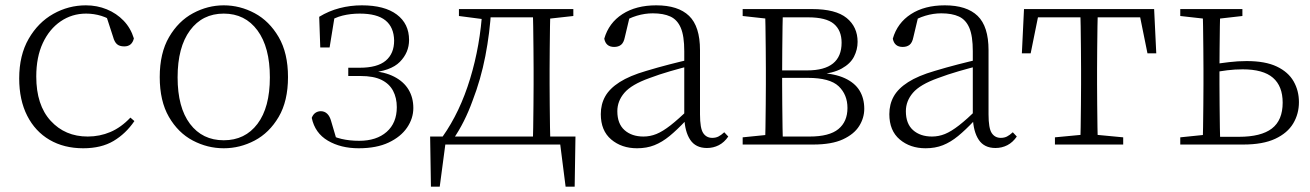

<svg xmlns="http://www.w3.org/2000/svg" viewBox="-20 -542 4912 720"><path d="M292 14Q220 14 166 -17.5Q112 -49 82 -108Q52 -167 52 -248Q52 -335 87.5 -396.5Q123 -458 180 -490Q237 -522 302 -522Q344 -522 380.5 -507Q417 -492 443.5 -464.5Q470 -437 482 -398Q475 -368 446 -368Q428 -368 418.5 -376.5Q409 -385 404 -404L376 -490L419 -452Q388 -474 360 -482.5Q332 -491 303 -491Q250 -491 207.5 -462Q165 -433 140.5 -380.5Q116 -328 116 -255Q116 -148 170 -89Q224 -30 309 -30Q354 -30 394 -47Q434 -64 469 -101L484 -88Q452 -41 406 -13.5Q360 14 292 14Z M819 14Q758 14 703 -15Q648 -44 613.5 -103.5Q579 -163 579 -253Q579 -343 614 -403Q649 -463 704 -492.5Q759 -522 819 -522Q880 -522 935 -492.5Q990 -463 1025 -403Q1060 -343 1060 -253Q1060 -163 1025 -103.5Q990 -44 935 -15Q880 14 819 14ZM819 -16Q899 -16 945.5 -77.5Q992 -139 992 -252Q992 -365 945.5 -428Q899 -491 819 -491Q739 -491 692.5 -428Q646 -365 646 -252Q646 -139 692.5 -77.5Q739 -16 819 -16Z M1325 14Q1258 14 1209.5 -14.5Q1161 -43 1149 -100Q1154 -113 1163 -119Q1172 -125 1183 -125Q1197 -125 1207 -115.5Q1217 -106 1222 -87L1245 -9L1200 -45Q1231 -28 1261 -21Q1291 -14 1327 -14Q1392 -14 1430 -47.5Q1468 -81 1468 -140Q1468 -175 1454 -201.5Q1440 -228 1410.5 -242.5Q1381 -257 1332 -257H1286V-288H1329Q1395 -288 1426.5 -314.5Q1458 -341 1458 -390Q1457 -440 1425.5 -465.5Q1394 -491 1329 -491Q1295 -491 1264.5 -483.5Q1234 -476 1204 -456L1236 -487L1216 -364H1181L1177 -479Q1213 -501 1253.5 -511.5Q1294 -522 1337 -522Q1422 -522 1468 -487.5Q1514 -453 1514 -392Q1514 -345 1479.5 -310Q1445 -275 1365 -269L1367 -277Q1422 -273 1458 -254.5Q1494 -236 1512 -206Q1530 -176 1530 -137Q1530 -98 1506.5 -63.5Q1483 -29 1437.5 -7.5Q1392 14 1325 14Z M2105 0H1627L1653 -23L1629 158H1596L1593 -30H2138L2135 158H2101L2078 -23ZM1978 0Q1979 -24 1979.5 -64.5Q1980 -105 1980.5 -148.5Q1981 -192 1981 -226V-283Q1981 -316 1980.5 -359.5Q1980 -403 1979.5 -443.5Q1979 -484 1978 -508H2044Q2043 -484 2042.5 -443.5Q2042 -403 2041.5 -359.5Q2041 -316 2041 -283V-226Q2041 -192 2041.5 -148.5Q2042 -105 2042.5 -64.5Q2043 -24 2044 0ZM1701 -482V-508H1803V-470H1793ZM2011 -470V-508H2130V-482L2022 -470ZM1640 -30Q1705 -122 1743 -247Q1781 -372 1789 -508H1822Q1817 -419 1800 -331.5Q1783 -244 1752 -164Q1738 -125 1719.5 -88Q1701 -51 1678 -18V-6ZM1803 -477V-508H2013V-477Z M2369 14Q2311 14 2272 -19Q2233 -52 2233 -114Q2233 -151 2249.5 -180.5Q2266 -210 2303.5 -234Q2341 -258 2403 -276Q2446 -289 2490.5 -300.5Q2535 -312 2575 -321V-297Q2535 -287 2493.5 -275Q2452 -263 2415 -249Q2348 -225 2321.5 -194Q2295 -163 2295 -125Q2295 -78 2322 -54Q2349 -30 2393 -30Q2418 -30 2441.5 -39.5Q2465 -49 2494.5 -72Q2524 -95 2564 -134L2570 -89H2551Q2519 -55 2491 -32Q2463 -9 2434 2.5Q2405 14 2369 14ZM2631 13Q2589 13 2568.5 -17.5Q2548 -48 2546 -102V-106V-350Q2546 -407 2533 -437.5Q2520 -468 2494 -480Q2468 -492 2428 -492Q2398 -492 2368 -483Q2338 -474 2306 -454L2342 -482L2323 -402Q2319 -382 2309 -374Q2299 -366 2283 -366Q2252 -366 2246 -397Q2263 -456 2314 -489Q2365 -522 2441 -522Q2523 -522 2564 -482.5Q2605 -443 2605 -354V-113Q2605 -61 2617 -43Q2629 -25 2651 -25Q2664 -25 2674 -30Q2684 -35 2696 -46L2711 -30Q2696 -8 2675.5 2.5Q2655 13 2631 13Z M2765 0V-27L2874 -38L2882 -30H3016Q3090 -30 3124 -58Q3158 -86 3158 -137Q3158 -187 3125 -218.5Q3092 -250 3009 -250H2882V-278H3007Q3136 -278 3136 -382Q3136 -428 3107 -452.5Q3078 -477 3010 -477H2882L2874 -470L2765 -482V-508H3025Q3114 -508 3155 -474.5Q3196 -441 3196 -385Q3196 -356 3182.5 -329.5Q3169 -303 3136.5 -285Q3104 -267 3047 -262L3050 -269Q3111 -266 3148.5 -248.5Q3186 -231 3203.5 -202Q3221 -173 3221 -134Q3221 -100 3202 -69.5Q3183 -39 3141 -19.5Q3099 0 3029 0ZM2849 0Q2850 -24 2850.5 -64.5Q2851 -105 2851.5 -148.5Q2852 -192 2852 -226V-283Q2852 -316 2851.5 -359.5Q2851 -403 2850.5 -443.5Q2850 -484 2849 -508H2916Q2915 -484 2914.5 -443Q2914 -402 2913.5 -355Q2913 -308 2913 -267V-226Q2913 -192 2913.5 -148.5Q2914 -105 2914.5 -64.5Q2915 -24 2916 0Z M3451 14Q3393 14 3354 -19Q3315 -52 3315 -114Q3315 -151 3331.5 -180.5Q3348 -210 3385.5 -234Q3423 -258 3485 -276Q3528 -289 3572.5 -300.5Q3617 -312 3657 -321V-297Q3617 -287 3575.5 -275Q3534 -263 3497 -249Q3430 -225 3403.5 -194Q3377 -163 3377 -125Q3377 -78 3404 -54Q3431 -30 3475 -30Q3500 -30 3523.5 -39.5Q3547 -49 3576.5 -72Q3606 -95 3646 -134L3652 -89H3633Q3601 -55 3573 -32Q3545 -9 3516 2.5Q3487 14 3451 14ZM3713 13Q3671 13 3650.5 -17.5Q3630 -48 3628 -102V-106V-350Q3628 -407 3615 -437.5Q3602 -468 3576 -480Q3550 -492 3510 -492Q3480 -492 3450 -483Q3420 -474 3388 -454L3424 -482L3405 -402Q3401 -382 3391 -374Q3381 -366 3365 -366Q3334 -366 3328 -397Q3345 -456 3396 -489Q3447 -522 3523 -522Q3605 -522 3646 -482.5Q3687 -443 3687 -354V-113Q3687 -61 3699 -43Q3711 -25 3733 -25Q3746 -25 3756 -30Q3766 -35 3778 -46L3793 -30Q3778 -8 3757.5 2.5Q3737 13 3713 13Z M3812 -342 3820 -508H4308L4316 -342H4283L4250 -505L4283 -477H3845L3878 -505L3845 -342ZM3936 0V-27L4052 -38H4076L4192 -27V0ZM4031 0Q4032 -24 4032.5 -64.5Q4033 -105 4033.5 -148.5Q4034 -192 4034 -226V-283Q4034 -316 4033.5 -359.5Q4033 -403 4032.5 -443.5Q4032 -484 4031 -508H4097Q4096 -484 4095.5 -443.5Q4095 -403 4094.5 -359.5Q4094 -316 4094 -283V-226Q4094 -192 4094.5 -148.5Q4095 -105 4095.5 -64.5Q4096 -24 4097 0Z M4523 0V-29H4626Q4709 -29 4749.5 -60Q4790 -91 4790 -157Q4790 -219 4753.5 -250.5Q4717 -282 4640 -282Q4611 -282 4582.5 -278.5Q4554 -275 4524 -269V-300Q4556 -305 4589 -309Q4622 -313 4655 -313Q4725 -313 4768 -292.5Q4811 -272 4831 -237Q4851 -202 4851 -159Q4851 -115 4829.5 -79Q4808 -43 4762 -21.5Q4716 0 4642 0ZM4490 0Q4491 -24 4491.5 -64.5Q4492 -105 4492.5 -148.5Q4493 -192 4493 -226V-283Q4493 -316 4492.5 -359.5Q4492 -403 4491.5 -443.5Q4491 -484 4490 -508H4556Q4555 -484 4554.5 -443.5Q4554 -403 4553.5 -359.5Q4553 -316 4553 -282V-226Q4553 -192 4553.5 -148.5Q4554 -105 4554.5 -64.5Q4555 -24 4556 0ZM4406 -482V-508H4639V-482L4534 -470H4513ZM4406 0V-27L4513 -38H4526V0Z"/></svg>

Font: Noto Serif HK
Style: Regular
Weight: 200
Designer: Ryoko NISHIZUKA 西塚涼子 (kana & ideographs); Frank Grießhammer (Latin, Greek & Cyrillic); Wenlong ZHANG 张文龙 (bopomofo); San
Foundry: Adobe
Version: Version 2.001;hotconv 1.1.0;makeotfexe 2.6.0